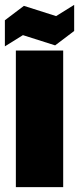

<svg xmlns="http://www.w3.org/2000/svg" viewBox="-33 -767 324 787"><path d="M32 0V-560H226V0ZM-13 -577V-684L65 -743L197 -701L271 -747V-640L193 -581L61 -623Z"/></svg>

Font: Tektur Condensed ExtraBold
Style: Regular
Weight: 800
Width: 3
Designer: Adam Jagosz
Foundry: Adam Jagosz
Version: Version 1.005;gftools[0.9.30]